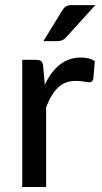

<svg xmlns="http://www.w3.org/2000/svg" viewBox="-20 -746 405 766"><path d="M335.9 -417.5Q329.1 -417.5 315.4 -420.4Q301.8 -423.3 281.7 -423.3Q239.7 -423.3 211.9 -397Q184.1 -370.6 164.1 -318.4V0H68.8V-507.3H123.5Q138.7 -507.3 144.5 -502Q150.4 -496.6 152.3 -481.9L158.7 -408.2Q210 -515.6 301.3 -516.6Q337.4 -516.6 358.4 -502L352.1 -431.2Q349.1 -417.5 335.9 -417.5ZM210.4 -582H153.3L227.5 -703.1Q234.4 -714.8 242.7 -720.2Q251 -725.6 268.1 -725.6H360.4L243.2 -596.7Q230.5 -582 210.4 -582Z"/></svg>

Font: Lato-Medium
Style: Regular
Weight: 500
Designer: Lukasz Dziedzic
Foundry: tyPoland Lukasz Dziedzic
Version: Version 2.006; 2014-01-15